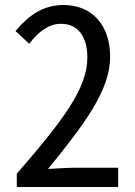

<svg xmlns="http://www.w3.org/2000/svg" viewBox="-20 -747 540 767"><path d="M47 0H452V-77H284C247 -77 211 -74 172 -72C317 -251 420 -386 420 -520C420 -645 349 -727 234 -727C151 -727 94 -685 42 -623L97 -572C129 -616 173 -652 223 -652C296 -652 329 -595 329 -517C329 -392 228 -262 47 -53Z"/></svg>

Font: Noto Sans Mono CJK SC Regular
Style: Regular
Weight: 400
Designer: Ryoko NISHIZUKA (kana & ideographs); Paul D. Hunt (Latin, Greek & Cyrillic); Wenlong ZHANG (bopomofo); Sandoll Communica
Foundry: Adobe Systems Incorporated
Version: Version 1.005;PS 1.005;hotconv 1.0.96;makeotf.lib2.5.65012